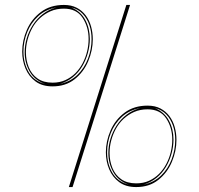

<svg xmlns="http://www.w3.org/2000/svg" viewBox="-20 -743 805 778"><path d="M532 15Q490 15 463 -5Q436 -25 422.5 -57Q409 -89 409 -126Q409 -171 428 -214.5Q447 -258 485 -286.5Q523 -315 578 -315Q608 -315 630 -303.5Q652 -292 666.5 -272.5Q681 -253 688 -228Q695 -203 695 -176Q695 -131 676.5 -87Q658 -43 621.5 -14Q585 15 532 15ZM532 0Q561 0 584 -10.5Q607 -21 624.5 -38.5Q642 -56 654 -79Q666 -102 672 -127Q678 -152 678 -177Q678 -226 653.5 -263Q629 -300 578 -300Q548 -300 524 -289.5Q500 -279 481 -261.5Q462 -244 449.5 -221Q437 -198 430.5 -173Q424 -148 424 -123Q424 -91 435.5 -62.5Q447 -34 471 -17Q495 0 532 0ZM562 5Q604 -4 632.5 -31.5Q661 -59 675.5 -97.5Q690 -136 690 -176Q690 -207 681 -233.5Q672 -260 654 -279Q636 -298 608 -305Q646 -289 664.5 -254.5Q683 -220 683 -177Q683 -149 675 -120Q667 -91 652 -66Q637 -41 614.5 -22.5Q592 -4 562 5ZM548 -305Q504 -297 474 -269.5Q444 -242 429 -204Q414 -166 414 -126Q414 -79 435.5 -42.5Q457 -6 502 5Q460 -9 439.5 -44.5Q419 -80 419 -123Q419 -152 427.5 -180.5Q436 -209 452.5 -234.5Q469 -260 493 -278.5Q517 -297 548 -305ZM193 -393Q151 -393 124 -413Q97 -433 83.5 -465Q70 -497 70 -534Q70 -579 89 -622.5Q108 -666 146 -694.5Q184 -723 239 -723Q269 -723 291 -711.5Q313 -700 327.5 -680.5Q342 -661 349 -636Q356 -611 356 -584Q356 -539 337.5 -495Q319 -451 282.5 -422Q246 -393 193 -393ZM193 -408Q222 -408 245 -418.5Q268 -429 285.5 -446.5Q303 -464 315 -487Q327 -510 333 -535Q339 -560 339 -585Q339 -634 314.5 -671Q290 -708 239 -708Q209 -708 185 -697.5Q161 -687 142 -669.5Q123 -652 110.5 -629Q98 -606 91.5 -581Q85 -556 85 -531Q85 -499 96.5 -470.5Q108 -442 132 -425Q156 -408 193 -408ZM223 -403Q265 -412 293.5 -439.5Q322 -467 336.5 -505.5Q351 -544 351 -584Q351 -615 342 -641.5Q333 -668 315 -687Q297 -706 269 -713Q307 -697 325.5 -662.5Q344 -628 344 -585Q344 -557 336 -528Q328 -499 313 -474Q298 -449 275.5 -430.5Q253 -412 223 -403ZM209 -713Q165 -705 135 -677.5Q105 -650 90 -612Q75 -574 75 -534Q75 -487 96.5 -450.5Q118 -414 163 -403Q121 -417 100.5 -452.5Q80 -488 80 -531Q80 -560 88.5 -588.5Q97 -617 113.5 -642.5Q130 -668 154 -686.5Q178 -705 209 -713ZM259 15 492 -723H507L274 15Z"/></svg>

Font: Kalnia Glaze Thin Thin
Style: Regular
Weight: 250
Version: Version 1.110